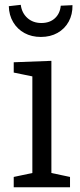

<svg xmlns="http://www.w3.org/2000/svg" viewBox="-20 -787 338 807"><path d="M196 -51.3 187.3 -61.7 274.3 -43.3V0H37.7V-43.3L124.7 -61.7L116 -51.3V-473L124 -464.3L37.7 -482V-525.3L196 -531.3ZM151.7 -631.7Q113 -631.7 83 -648Q53 -664.3 35.5 -693.7Q18 -723 17 -761L67.3 -766.7Q71.7 -732.3 95.2 -711.3Q118.7 -690.3 154 -690.3Q189 -690.3 210.7 -710.2Q232.3 -730 235.3 -763L284.7 -765.3Q285.3 -726.3 268.7 -696Q252 -665.7 221.8 -648.7Q191.7 -631.7 151.7 -631.7Z"/></svg>

Font: Bitter Thin
Style: Regular
Weight: 100
Designer: Sol Matas, and Bitter project Authors
Foundry: Sol Matas
Version: Version 2.002